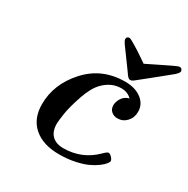

<svg xmlns="http://www.w3.org/2000/svg" viewBox="-152 -787 916 934"><g transform="rotate(30 306.0 -320.0)"><path d="M106 -159.2Q106 -272 189.5 -364Q272.9 -456.1 402.8 -456.1Q459 -456.1 494.4 -429.4Q529.8 -402.8 529.8 -359.9Q529.8 -326.7 508.8 -304.4Q487.8 -282.2 458 -282.2Q437 -282.2 423.1 -294.7Q409.2 -307.1 409.2 -328.1Q409.2 -347.2 421.6 -367.7Q434.1 -388.2 460.9 -396Q438 -418.9 402.8 -418.9Q347.7 -418.9 304.2 -375Q273.4 -344.2 251.2 -279.1Q229 -213.9 222.4 -170.9Q215.8 -127.9 215.8 -112.8Q215.8 -69.8 238.5 -47.4Q261.2 -24.9 301.8 -24.9Q405.8 -24.9 478 -96.2Q498 -116.2 504.9 -116.2Q513.7 -116.2 523.9 -105.2Q534.2 -94.2 534.2 -85.9Q534.2 -80.1 525.6 -69.1Q517.1 -58.1 498 -43.9Q479 -29.8 452.9 -17.8Q426.8 -5.9 386.5 2.7Q346.2 11.2 298.8 11.2Q209 11.2 157.5 -33.4Q106 -78.1 106 -159.2ZM298.3 -634.8Q298.3 -650.9 314.5 -650.9Q320.3 -650.9 350.8 -632.3Q381.3 -613.8 408.2 -595.2L436 -576.2Q460.9 -588.4 501 -608.2Q541 -627.9 565.2 -639.4Q589.4 -650.9 595.2 -650.9Q604 -650.9 608.2 -645.5Q612.3 -640.1 612.3 -634.8Q612.3 -626 593.3 -608.9Q549.3 -572.8 493.2 -527.8Q445.3 -488.8 435.8 -481.9Q426.3 -475.1 419.4 -475.1Q415.5 -475.1 411.9 -476.6Q408.2 -478 404.3 -482.4Q400.4 -486.8 398.2 -489.5Q396 -492.2 391.6 -499Q387.2 -505.9 385.3 -507.8Q321.3 -594.7 309.8 -611.3Q298.3 -627.9 298.3 -634.8Z"/></g></svg>

Font: CMU Serif
Style: BoldItalic
Weight: 700
Italic angle: -14.04°
Version: Version 0.7.0